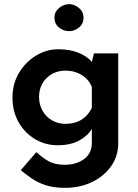

<svg xmlns="http://www.w3.org/2000/svg" viewBox="-20 -688 663 924"><path d="M293 216Q238 216 199 203Q160 190 131.5 170Q103 150 80 131L155 44Q180 68 211.5 86.5Q243 105 291 105Q347 105 384.5 77.5Q422 50 422 -1V-68Q403 -35 361.5 -12Q320 11 257 11Q198 11 148.5 -18.5Q99 -48 69.5 -100Q40 -152 40 -218Q40 -285 71.5 -337.5Q103 -390 153.5 -420.5Q204 -451 261 -451Q317 -451 359 -433.5Q401 -416 422 -390L432 -431H549V1Q549 63 515 111.5Q481 160 423 188Q365 216 293 216ZM168 -221Q168 -185 184.5 -155.5Q201 -126 230 -109Q259 -92 295 -92Q341 -92 373 -112.5Q405 -133 422 -169V-269Q408 -305 374 -326.5Q340 -348 295 -348Q241 -348 204.5 -312.5Q168 -277 168 -221ZM242 -603Q242 -631 264 -649.5Q286 -668 313 -668Q338 -668 360 -649.5Q382 -631 382 -603Q382 -573 360 -555.5Q338 -538 313 -538Q286 -538 264 -555.5Q242 -573 242 -603Z"/></svg>

Font: Reem Kufi SemiBold
Style: Regular
Weight: 600
Designer: Khaled Hosny
Version: Version 1.001